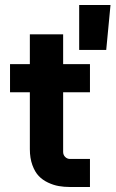

<svg xmlns="http://www.w3.org/2000/svg" viewBox="-20 -746 461 766"><path d="M295.9 -546.9V-726.1H420.9L403.8 -546.9ZM258.8 0Q235.4 0 214.4 -3.7Q193.4 -7.3 171.6 -17.6Q149.9 -27.8 134.5 -43.9Q119.1 -60.1 109.1 -87.6Q99.1 -115.2 99.1 -150.9V-377.9H20V-490.2H99.1V-608.9H231.9V-490.2H338.9V-377.9H231.9V-140.1Q231.9 -127.9 240 -119.9Q248 -111.8 259.8 -111.8H338.9V0Z"/></svg>

Font: SUSE
Style: Bold
Weight: 700
Designer: Rene Bieder
Foundry: SUSE
Version: Version 1.000